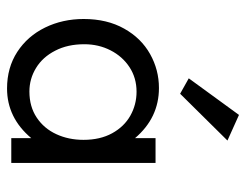

<svg xmlns="http://www.w3.org/2000/svg" viewBox="-98 -598 708 553"><g transform="rotate(90 256.5 -322.0)"><path d="M63 -325.2Q90.3 -374 136 -399.7Q181.6 -425.3 233.9 -425.3Q319.8 -425.3 378.4 -356.4V-415.5H449.7V0H378.4V-57.6Q319.8 12.2 235.4 12.2Q175.3 12.2 129.9 -17.3Q84.5 -46.9 59.8 -97.4Q35.2 -147.9 35.2 -208.5Q35.2 -275.9 63 -325.2ZM126.5 -126.5Q145 -90.3 176.3 -71.3Q207.5 -52.2 244.1 -52.2Q287.6 -52.2 319.1 -73.2Q350.6 -94.2 366.9 -129.6Q383.3 -165 383.3 -208Q383.3 -255.9 364.3 -290.5Q345.2 -325.2 313.5 -343Q281.7 -360.8 244.6 -360.8Q205.1 -360.8 174.1 -340.6Q143.1 -320.3 125.5 -285.9Q107.9 -251.5 107.9 -210.4Q107.9 -162.1 126.5 -126.5ZM250.5 -486.3 206.1 -511.2 311.5 -655.8 385.3 -622.6Z"/></g></svg>

Font: NMS Futura Pro Book
Style: Regular
Weight: 400
Designer: Blend3rman
Version: Version 0.1